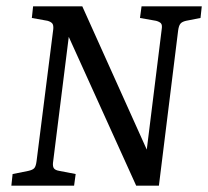

<svg xmlns="http://www.w3.org/2000/svg" viewBox="-20 -589 660 609"><path d="M16 0 20 -37 70 -47Q84 -50 89 -56Q94 -62 96 -78L149 -497Q150 -510 145.5 -515Q141 -520 131 -523L81 -532L85 -569H241L457 -89L442 -86L493 -497Q495 -510 490.5 -515Q486 -520 475 -523L424 -532L429 -569H620L616 -532L570 -523Q557 -520 552 -513.5Q547 -507 545 -492L484 0H412L185 -501L202 -503L148 -72Q147 -60 151.5 -54.5Q156 -49 168 -47L220 -37L215 0Z"/></svg>

Font: Yrsa
Style: Italic
Weight: 400
Italic angle: -7.10001°
Designer: Anna Giedrys (Yrsa+Rasa design), David Brezina (Yrsa art-direction, Rasa art-direction, design)
Foundry: Rosetta Type Foundry
Version: Version 2.004